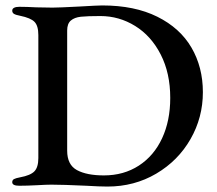

<svg xmlns="http://www.w3.org/2000/svg" viewBox="-20 -679 798 706"><path d="M297 4Q211 0 169 0Q151 0 117 2Q79 4 51 4Q25 4 25 -9Q25 -17 31.5 -20.5Q38 -24 54 -27Q92 -34 106.5 -49Q121 -64 121 -98V-550Q121 -584 107 -598.5Q93 -613 54 -621Q38 -624 31.5 -628Q25 -632 25 -640Q25 -647 32 -650.5Q39 -654 51 -654Q76 -654 114 -652L173 -651Q196 -651 272 -655Q340 -659 356 -659Q475 -659 558.5 -617.5Q642 -576 684 -504Q726 -432 726 -340Q726 -247 680.5 -167.5Q635 -88 554.5 -40.5Q474 7 375 7Q347 7 297 4ZM606 -319Q606 -410 571 -478.5Q536 -547 477 -583.5Q418 -620 349 -620Q301 -620 277.5 -617.5Q254 -615 240.5 -603.5Q227 -592 227 -567V-125Q227 -73 263 -53.5Q299 -34 362 -34Q435 -34 490.5 -70Q546 -106 576 -170.5Q606 -235 606 -319Z"/></svg>

Font: EB Garamond Medium
Style: Regular
Weight: 500
Designer: Georg Duffner and Octavio Pardo
Foundry: Georg Duffner
Version: Version 1.000